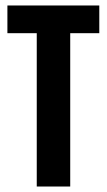

<svg xmlns="http://www.w3.org/2000/svg" viewBox="-20 -680 390 700"><path d="M114 0V-559H7V-660H342V-559H236V0Z"/></svg>

Font: Bricolage Grotesque 48pt Condensed SemiBold
Style: Regular
Weight: 600
Width: 3
Designer: Mathieu Triay
Foundry: Atelier Triay
Version: Version 1.000; ttfautohint (v1.8.4.7-5d5b);gftools[0.9.32]